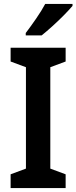

<svg xmlns="http://www.w3.org/2000/svg" viewBox="-20 -957 389 977"><path d="M314 0H34V-70L112 -99V-615L34 -644V-714H314V-644L236 -615V-99L314 -70ZM349 -927Q333 -908 305.5 -880Q278 -852 247 -824Q216 -796 192 -777H111V-789Q136 -822 164 -862.5Q192 -903 210 -937H349Z"/></svg>

Font: Noto Sans Devanagari SemiCondensed SemiBold
Style: Regular
Weight: 600
Width: 4
Designer: Jelle Bosma - Monotype Design Team
Foundry: Monotype Imaging Inc.
Version: Version 2.004; ttfautohint (v1.8.4.7-5d5b)